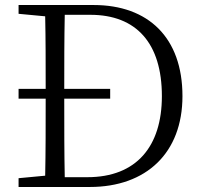

<svg xmlns="http://www.w3.org/2000/svg" viewBox="-20 -745 805 765"><path d="M419 -352V-391H236C236 -489 236 -589 238 -686H340C523 -686 625 -573 625 -362C625 -162 524 -39 328 -39H238C236 -134 236 -231 236 -352ZM54 -690 160 -680C162 -589 162 -496 162 -391H54V-352H162C162 -240 162 -141 160 -45L54 -35V0H338C563 0 707 -136 707 -362C707 -595 571 -725 353 -725H54Z"/></svg>

Font: Kiri Minchoo Light
Style: Regular
Weight: 300
Designer: Ryoko NISHIZUKA 西塚涼子 (kana & ideographs); Frank Grießhammer (Latin, Greek & Cyrillic);
akenotsuki.com/eyeben/fonts/ (U+
Foundry: Adobe
akenotsuki.com/eyeben/fonts/
Version: Version 4.002;hotconv 1.0.119;makeotfexe 2.5.65604